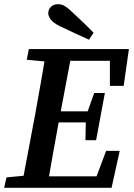

<svg xmlns="http://www.w3.org/2000/svg" viewBox="-29 -899 641 919"><path d="M-9 0 2 -50 130 -62H141L131 0ZM73 0 140 -355Q154 -432 167.5 -509.5Q181 -587 194 -664H318L251 -309Q237 -232 223 -154.5Q209 -77 197 0ZM99 -613 109 -664H251L241 -601H226ZM138 0 147 -55H485L414 -4L479 -177H544L505 0ZM195 -313 203 -366H419L412 -313ZM249 -608 258 -664H588L563 -488H497V-659L542 -608ZM380 -228 382 -333 386 -353 422 -454H473L431 -228ZM419 -742 397 -709Q362 -725 327 -741Q292 -757 257 -774Q225 -790 213.5 -806Q202 -822 202 -836Q202 -854 215 -866.5Q228 -879 249 -879Q266 -879 281 -870Q296 -861 319 -839Q344 -816 369.5 -791.5Q395 -767 419 -742Z"/></svg>

Font: Source Serif 4 18pt SemiBold
Style: Italic
Weight: 600
Italic angle: -12°
Designer: Frank Grießhammer
Foundry: Adobe Systems Incorporated
Version: Version 4.004;hotconv 1.0.116;makeotfexe 2.5.65601